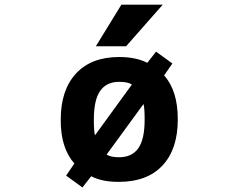

<svg xmlns="http://www.w3.org/2000/svg" viewBox="-20 -783 1040 838"><path d="M394.5 -192.4 555.7 -414.1Q538.1 -425.8 500 -425.8Q445.3 -425.8 417.5 -386.7Q389.6 -347.7 389.6 -260.7Q389.6 -210.9 394.5 -192.4ZM445.3 -108.4Q462.9 -96.7 500 -96.7Q555.7 -96.7 583.5 -135.7Q611.3 -174.8 611.3 -260.7Q611.3 -311.5 606.4 -329.1ZM377.9 -13.7 339.8 35.2 268.6 -16.6 304.7 -69.3Q244.1 -137.7 245.1 -260.7Q245.1 -390.6 312 -462.4Q378.9 -534.2 500 -534.2Q573.2 -534.2 623 -508.8L661.1 -557.6L732.4 -505.9L696.3 -454.1Q756.8 -385.7 755.9 -260.7Q755.9 -131.8 689 -60.5Q622.1 10.7 500 10.7Q427.7 11.7 377.9 -13.7ZM398.4 -581.1 509.8 -762.7H690.4L530.3 -581.1Z"/></svg>

Font: GenEi Gothic M Regular
Style: Bold
Weight: 700
Designer: o_tamon (Modified); [Source Han Sans]
Ryoko NISHIZUKA  (kana & ideographs); Paul D. Hunt (Latin, Greek & Cyrillic); Wenl
Version: Version 1.1a;Original Version 1.004